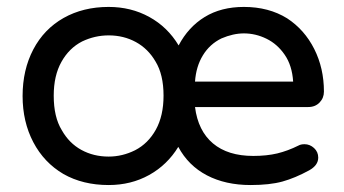

<svg xmlns="http://www.w3.org/2000/svg" viewBox="-20 -529 1004 560"><path d="M878.9 -216.8H548.8Q557.6 -147.5 601.1 -110.8Q644.5 -74.2 718.8 -74.2Q757.8 -74.2 788.6 -81.5Q819.3 -88.9 850.6 -104.5Q857.4 -108.4 868.2 -108.4Q883.8 -108.4 896 -97.2Q908.2 -85.9 908.2 -69.3Q908.2 -46.9 881.8 -32.2Q840.8 -9.8 803.7 0.5Q766.6 10.7 710.9 10.7Q637.7 10.7 583.5 -17.6Q529.3 -45.9 500 -100.6Q467.8 -47.9 415 -18.6Q362.3 10.7 296.9 10.7Q221.7 10.7 165 -21.5Q108.4 -54.7 77.1 -114.3Q45.9 -173.8 45.9 -249Q45.9 -325.2 77.1 -384.8Q108.4 -444.3 165.5 -476.6Q222.7 -508.8 296.9 -508.8Q362.3 -508.8 415.5 -479.5Q468.8 -450.2 501 -396.5Q529.3 -450.2 577.1 -479.5Q625 -508.8 691.4 -508.8Q763.7 -508.8 817.4 -475.6Q868.2 -442.4 896.5 -386.2Q924.8 -330.1 924.8 -261.7Q924.8 -243.2 912.1 -230Q899.4 -216.8 878.9 -216.8ZM810.5 -369.1Q789.1 -400.4 757.3 -416Q725.6 -431.6 691.4 -431.6Q660.2 -431.6 626 -417Q591.8 -400.4 571.8 -367.7Q551.8 -335 548.8 -291H835Q832 -337.9 810.5 -369.1ZM374 -90.8Q412.1 -110.4 434.6 -150.9Q457 -191.4 457 -250Q457 -311.5 433.6 -349.6Q412.1 -386.7 376.5 -406.2Q340.8 -425.8 296.9 -425.8Q256.8 -425.8 219.7 -408.2Q181.6 -388.7 159.2 -348.6Q136.7 -308.6 136.7 -250Q136.7 -187.5 160.2 -149.4Q181.6 -111.3 217.3 -91.8Q252.9 -72.3 296.9 -72.3Q336.9 -72.3 374 -90.8Z"/></svg>

Font: FakePearl
Style: Regular
Weight: 400
Version: Version 1.2